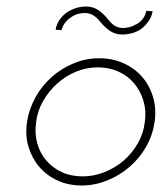

<svg xmlns="http://www.w3.org/2000/svg" viewBox="-20 -563 503 590"><path d="M63 -188Q69 -228 89 -264Q109 -300 139 -326.5Q169 -353 206.5 -368.5Q244 -384 285 -384Q326 -384 360 -368.5Q394 -353 417 -326.5Q440 -300 450.5 -264Q461 -228 455 -188Q449 -147 429 -112Q409 -77 378.5 -50.5Q348 -24 309.5 -8.5Q271 7 231 7Q190 7 156.5 -8.5Q123 -24 100.5 -50.5Q78 -77 67.5 -112Q57 -147 63 -188ZM91 -188Q86 -153 94.5 -122.5Q103 -92 122.5 -69.5Q142 -47 170 -34Q198 -21 234 -21Q268 -21 301 -34Q334 -47 360 -69.5Q386 -92 403.5 -122.5Q421 -153 425 -188Q430 -222 421 -252.5Q412 -283 392.5 -306.5Q373 -330 344 -343Q315 -356 281 -356Q246 -356 214 -343Q182 -330 156 -306.5Q130 -283 112.5 -252.5Q95 -222 91 -188ZM290 -494Q276 -511 265 -517Q254 -523 240 -523Q232 -523 221 -520.5Q210 -518 200 -511Q190 -505 181.5 -495Q173 -485 169 -470Q165 -471 160 -471Q155 -471 151 -472Q154 -490 164 -503.5Q174 -517 187 -526Q200 -534 214.5 -538.5Q229 -543 244 -543Q265 -543 280.5 -533Q296 -523 310 -506Q323 -489 334 -483Q345 -477 359 -477Q367 -477 377.5 -479.5Q388 -482 398 -488Q409 -493 417.5 -503.5Q426 -514 430 -530Q435 -529 439.5 -529Q444 -529 449 -528Q446 -512 438 -500Q430 -488 420 -479Q406 -467 389 -462Q372 -457 356 -457Q335 -457 319.5 -467Q304 -477 290 -494Z"/></svg>

Font: Josefin Slab Light
Style: Italic
Weight: 300
Italic angle: -12°
Designer: Santiago Orozco
Foundry: Typemade
Version: Version 2.000